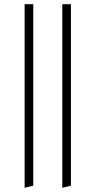

<svg xmlns="http://www.w3.org/2000/svg" viewBox="-20 -750 455 912"><path d="M276 -730H317V132L276 142ZM97 -730H138V132L97 142Z"/></svg>

Font: Arima Madurai ExtraLight
Style: Regular
Weight: 275
Designer: Joana Correia and Natanael Gama
Foundry: NDISCOVER
Version: Version 1.020